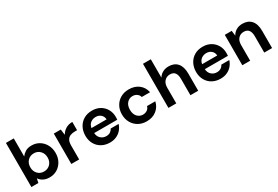

<svg xmlns="http://www.w3.org/2000/svg" viewBox="61 -1711 3929 2714"><g transform="rotate(-30 2025.5 -354.0)"><path d="M359 12Q303 12 261 -9Q219 -30 193 -68L179 0H65V-720H193V-425Q217 -458 256.5 -483Q296 -508 359 -508Q429 -508 484 -474Q539 -440 571 -381Q603 -322 603 -247Q603 -172 571 -113.5Q539 -55 484 -21.5Q429 12 359 12ZM332 -100Q393 -100 433 -141Q473 -182 473 -247Q473 -312 433 -354Q393 -396 332 -396Q270 -396 230.5 -354.5Q191 -313 191 -248Q191 -183 230.5 -141.5Q270 -100 332 -100Z M717 0V-496H831L843 -403Q870 -451 916.5 -479.5Q963 -508 1026 -508V-373H990Q948 -373 915 -360Q882 -347 863.5 -315Q845 -283 845 -226V0Z M1345 12Q1270 12 1212 -20Q1154 -52 1121 -110Q1088 -168 1088 -244Q1088 -321 1120.5 -381Q1153 -441 1210.5 -474.5Q1268 -508 1346 -508Q1419 -508 1475 -476Q1531 -444 1562.5 -388.5Q1594 -333 1594 -265Q1594 -254 1593.5 -242Q1593 -230 1592 -217H1215Q1219 -159 1255.5 -126Q1292 -93 1344 -93Q1383 -93 1409.5 -110.5Q1436 -128 1449 -156H1579Q1565 -109 1532.5 -70.5Q1500 -32 1452.5 -10Q1405 12 1345 12ZM1346 -404Q1299 -404 1263 -377.5Q1227 -351 1217 -297H1464Q1461 -346 1428 -375Q1395 -404 1346 -404Z M1945 12Q1869 12 1811 -21Q1753 -54 1719.5 -113Q1686 -172 1686 -248Q1686 -324 1719.5 -383Q1753 -442 1811 -475Q1869 -508 1945 -508Q2040 -508 2105 -458.5Q2170 -409 2188 -322H2053Q2043 -358 2013.5 -378.5Q1984 -399 1944 -399Q1891 -399 1854 -359Q1817 -319 1817 -248Q1817 -177 1854 -137Q1891 -97 1944 -97Q1984 -97 2013.5 -117Q2043 -137 2053 -174H2188Q2170 -90 2105 -39Q2040 12 1945 12Z M2302 0V-720H2430V-420Q2455 -461 2497.5 -484.5Q2540 -508 2595 -508Q2687 -508 2737.5 -450Q2788 -392 2788 -280V0H2661V-268Q2661 -332 2635.5 -366Q2610 -400 2555 -400Q2501 -400 2465.5 -362Q2430 -324 2430 -256V0Z M3151 12Q3076 12 3018 -20Q2960 -52 2927 -110Q2894 -168 2894 -244Q2894 -321 2926.5 -381Q2959 -441 3016.5 -474.5Q3074 -508 3152 -508Q3225 -508 3281 -476Q3337 -444 3368.5 -388.5Q3400 -333 3400 -265Q3400 -254 3399.5 -242Q3399 -230 3398 -217H3021Q3025 -159 3061.5 -126Q3098 -93 3150 -93Q3189 -93 3215.5 -110.5Q3242 -128 3255 -156H3385Q3371 -109 3338.5 -70.5Q3306 -32 3258.5 -10Q3211 12 3151 12ZM3152 -404Q3105 -404 3069 -377.5Q3033 -351 3023 -297H3270Q3267 -346 3234 -375Q3201 -404 3152 -404Z M3508 0V-496H3621L3631 -412Q3654 -456 3697.5 -482Q3741 -508 3800 -508Q3892 -508 3943 -450Q3994 -392 3994 -280V0H3866V-268Q3866 -332 3840 -366Q3814 -400 3759 -400Q3705 -400 3670.5 -362Q3636 -324 3636 -256V0Z"/></g></svg>

Font: Firefly Display
Style: Bold
Weight: 700
Designer: Colophon Foundry, Jonny Pinhorn
Foundry: Colophon Foundry
Version: Version 1.200; ttfautohint (v1.8.3)